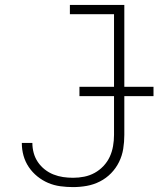

<svg xmlns="http://www.w3.org/2000/svg" viewBox="-20 -755 646 783"><path d="M278 8Q252 8 226 4.5Q200 1 176.5 -9Q153 -19 132.5 -35.5Q112 -52 97.5 -73.5Q83 -95 76 -120Q69 -145 69 -171Q69 -172 69 -172Q69 -172 69 -172H112Q112 -172 112 -172Q112 -172 112 -172Q112 -151 117.5 -131Q123 -111 134.5 -94Q146 -77 162.5 -64Q179 -51 198 -43.5Q217 -36 237 -33Q257 -30 278 -30Q301 -30 323.5 -34.5Q346 -39 366 -50Q386 -61 402 -78Q418 -95 427.5 -115.5Q437 -136 441 -159Q445 -182 445 -205V-697H265V-735H487V-205Q487 -176 482.5 -148Q478 -120 465.5 -94.5Q453 -69 433 -48.5Q413 -28 387.5 -15Q362 -2 334 3Q306 8 278 8ZM304 -363V-401H606V-363Z"/></svg>

Font: Iosevka SS04 XLt Ex
Style: Regular
Weight: 200
Width: 7
Monospace: yes
Designer: Belleve Invis
Foundry: Belleve Invis
Version: Version 19.0.0; ttfautohint (v1.8.4)